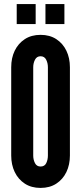

<svg xmlns="http://www.w3.org/2000/svg" viewBox="-20 -914 398 942"><path d="M179 8Q134 8 101.8 -13Q69.5 -34 52.2 -70Q35 -106 35 -151V-584Q35 -629.5 52.2 -665.2Q69.5 -701 101.8 -722Q134 -743 179 -743Q224 -743 256.2 -722Q288.5 -701 305.8 -665Q323 -629 323 -584V-151Q323 -106 305.8 -70Q288.5 -34 256.2 -13Q224 8 179 8ZM179 -97Q199 -97 207 -113.8Q215 -130.5 215 -151V-584Q215 -604.5 206.5 -621.2Q198 -638 179 -638Q160.5 -638 151.8 -621.2Q143 -604.5 143 -584V-151Q143 -130.5 151.5 -113.8Q160 -97 179 -97ZM203 -796V-894H296V-796ZM62 -796V-894H155V-796Z"/></svg>

Font: League Gothic
Style: Regular
Weight: 400
Designer: The League of Moveable Type
Version: Version 2.001